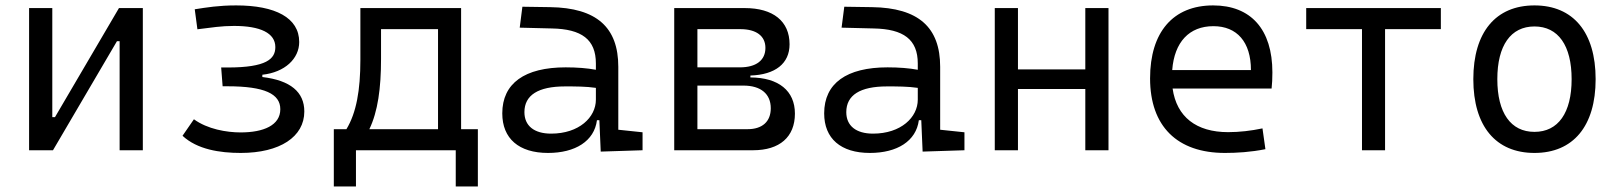

<svg xmlns="http://www.w3.org/2000/svg" viewBox="-20 -547 5899 699"><path d="M85.9 0H172.9L405.8 -397H415.5V0H500V-517.6H413.1L180.2 -120.6H170.4V-517.6H85.9Z M856.4 9.8C999 9.8 1087.9 -48.8 1087.9 -141.1C1087.9 -211.9 1037.6 -254.4 935.1 -266.6V-274.9C1017.1 -283.7 1069.3 -333.5 1069.3 -394C1069.3 -482.4 982.4 -527.3 839.8 -527.3C775.4 -527.3 732.9 -520 689 -513.2L698.7 -440.4C751 -446.8 785.6 -452.6 832 -452.6C927.7 -452.6 982.4 -426.8 982.4 -375.5C982.4 -332.5 950.2 -301.3 809.1 -301.3H785.2L790.5 -232.9H807.6C943.8 -232.9 1000.5 -205.1 1000.5 -149.4C1000.5 -90.8 939.5 -64.9 856 -64.9C805.2 -64.9 735.4 -76.7 686 -112.8L644.5 -52.7C697.8 -2.9 780.3 9.8 856.4 9.8Z M1195.3 131.8H1275.9V0H1639.2V131.8H1719.7V-76.7H1658.7V-517.6H1292V-329.1C1292 -218.3 1277.3 -136.2 1241.2 -76.7H1195.3ZM1574.7 -76.7H1324.7C1355.5 -141.1 1367.2 -225.1 1367.2 -332.5V-440.9H1574.7Z M2167 4.9 2319.3 0V-65.4L2231 -74.7V-303.7C2231 -447.3 2152.3 -518.6 1982.4 -521L1881.8 -522.5L1872.1 -446.3L1988.8 -443.4C2097.7 -441.4 2149.4 -403.3 2149.4 -315.9V-293C2118.2 -298.8 2081.1 -301.8 2039.6 -301.8C1890.1 -301.8 1808.6 -243.7 1808.6 -134.3C1808.6 -42.5 1869.1 9.8 1975.1 9.8C2074.2 9.8 2143.6 -33.2 2153.3 -109.4H2162.1ZM2149.4 -227.1V-184.1C2149.4 -120.1 2088.4 -60.5 1986.3 -60.5C1924.8 -60.5 1889.2 -88.9 1889.2 -138.7C1889.2 -200.7 1939.5 -232.4 2037.1 -232.4C2074.7 -232.4 2113.8 -232.4 2149.4 -227.1Z M2434.6 0H2721.7C2818.4 0 2874 -48.3 2874 -133.3C2874 -216.3 2814.9 -264.6 2711.9 -265.1V-272C2802.7 -274.9 2854.5 -315.9 2854.5 -385.7C2854.5 -469.7 2794.9 -517.6 2691.4 -517.6H2434.6ZM2519 -76.7V-235.4H2686.5C2750 -235.4 2786.1 -205.1 2786.1 -152.8C2786.1 -104.5 2755.4 -76.7 2701.7 -76.7ZM2519 -301.8V-440.9H2675.3C2733.4 -440.9 2766.6 -416 2766.6 -372.6C2766.6 -327.6 2732.9 -301.8 2673.8 -301.8Z M3338.9 4.9 3491.2 0V-65.4L3402.8 -74.7V-303.7C3402.8 -447.3 3324.2 -518.6 3154.3 -521L3053.7 -522.5L3043.9 -446.3L3160.6 -443.4C3269.5 -441.4 3321.3 -403.3 3321.3 -315.9V-293C3290 -298.8 3252.9 -301.8 3211.4 -301.8C3062 -301.8 2980.5 -243.7 2980.5 -134.3C2980.5 -42.5 3041 9.8 3147 9.8C3246.1 9.8 3315.4 -33.2 3325.2 -109.4H3334ZM3321.3 -227.1V-184.1C3321.3 -120.1 3260.3 -60.5 3158.2 -60.5C3096.7 -60.5 3061 -88.9 3061 -138.7C3061 -200.7 3111.3 -232.4 3209 -232.4C3246.6 -232.4 3285.6 -232.4 3321.3 -227.1Z M3931.2 0H4015.6V-517.6H3931.2V-294.4H3686V-517.6H3601.6V0H3686V-223.1H3931.2Z M4439.5 9.8C4482.4 9.8 4533.7 6.8 4586.9 -3.9L4576.2 -79.6C4534.7 -70.8 4492.2 -65.9 4451.2 -65.9C4335 -65.9 4263.7 -121.6 4249 -224.6H4609.4C4611.3 -241.7 4612.3 -261.2 4612.3 -283.2C4612.3 -440.4 4533.7 -527.3 4396.5 -527.3C4250.5 -527.3 4167 -429.7 4167 -261.7C4167 -87.4 4265.6 9.8 4439.5 9.8ZM4247.6 -292C4255.4 -394 4309.6 -451.7 4397.5 -451.7C4483.4 -451.7 4534.2 -394 4534.2 -292Z M4938.5 0H5022.5V-440.9H5225.6V-517.6H4735.4V-440.9H4938.5Z M5566.4 9.8C5707.5 9.8 5789.1 -87.9 5789.1 -258.8C5789.1 -429.7 5707.5 -527.3 5566.4 -527.3C5425.3 -527.3 5343.8 -429.7 5343.8 -258.8C5343.8 -87.9 5425.3 9.8 5566.4 9.8ZM5566.4 -66.9C5480 -66.9 5431.2 -136.2 5431.2 -258.8C5431.2 -381.3 5480 -450.7 5566.4 -450.7C5652.8 -450.7 5701.7 -381.3 5701.7 -258.8C5701.7 -136.2 5652.8 -66.9 5566.4 -66.9Z"/></svg>

Font: Cascadia Code SemiLight
Style: Regular
Weight: 350
Monospace: yes
Designer: Aaron Bell
Foundry: Saja Typeworks
Version: Version 2404.023